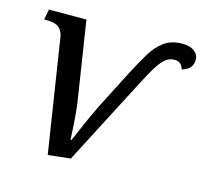

<svg xmlns="http://www.w3.org/2000/svg" viewBox="-85 -638 794 743"><g transform="rotate(15 312.0 -266.5)"><path d="M96 -441Q93 -462 84 -473.5Q75 -485 61 -489.5Q47 -494 27 -494H17L25 -536H175L221 -240Q225 -217 228 -188.5Q231 -160 233 -130Q235 -100 236 -70H239Q246 -84 259 -115Q272 -146 290 -185Q308 -224 328 -262L388 -379Q413 -427 435 -463.5Q457 -500 486 -521Q515 -542 559 -542Q589 -542 606.5 -529Q624 -516 624 -494Q624 -475 612.5 -462.5Q601 -450 581 -445Q578 -456 570 -465Q562 -474 545 -474Q525 -474 509.5 -461.5Q494 -449 477.5 -423Q461 -397 439 -354L256 -1L166 9Z"/></g></svg>

Font: Noto Serif
Style: Italic
Weight: 400
Italic angle: -12°
Designer: Monotype Design Team
Foundry: Monotype Imaging Inc.
Version: Version 2.013